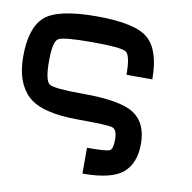

<svg xmlns="http://www.w3.org/2000/svg" viewBox="-83 -708 915 915"><g transform="rotate(10 375.0 -250.0)"><path d="M375 0Q468.8 0 484.4 -7.8Q500 -15.6 500 -62.5Q500 -109.4 476.6 -117.2Q453.1 -125 312.5 -125Q132.8 -125 66.4 -187.5Q0 -250 0 -375Q0 -515.6 62.5 -570.3Q125 -625 312.5 -625Q500 -625 562.5 -570.3Q625 -515.6 625 -375H500Q500 -468.8 476.6 -484.4Q453.1 -500 312.5 -500Q171.9 -500 148.4 -484.4Q125 -468.8 125 -375Q125 -281.2 148.4 -265.6Q171.9 -250 312.5 -250Q492.2 -250 558.6 -207Q625 -164.1 625 -62.5Q625 31.2 570.3 78.1Q515.6 125 375 125Z"/></g></svg>

Font: CraftyPE
Style: Regular
Weight: 400
Designer: Erek Butcher
Foundry: Haunted Coop
Version: Version 0.018;April 4, 2024;FontCreator 15.0.0.2962 64-bit